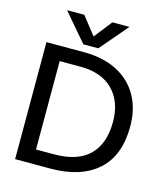

<svg xmlns="http://www.w3.org/2000/svg" viewBox="-130 -1008 963 1108"><g transform="rotate(15 351.5 -454.0)"><path d="M132 -908H235L319 -801L403 -908H505L363 -742H274ZM65 -699H290Q403 -699 486 -657Q569 -615 613.5 -537Q658 -459 658 -353Q658 -179 557.5 -89.5Q457 0 276 0H65ZM275 -85Q415 -85 485 -154Q555 -223 555 -353Q555 -473 486.5 -543Q418 -613 291 -613H167V-85Z"/></g></svg>

Font: Prompt
Style: Regular
Weight: 400
Designer: Katatrad Team
Foundry: CadsonDemak
Version: Version 1.001